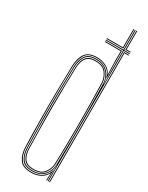

<svg xmlns="http://www.w3.org/2000/svg" viewBox="-211 -838 680 880"><g transform="rotate(30 128.5 -397.5)"><path d="M132.2 5.2Q88 5.2 70.4 -19.6Q52.8 -44.5 51.5 -84.8Q49.2 -162.2 48.5 -231.1Q47.8 -300 48.6 -368.6Q49.5 -437.2 51.5 -513.8Q52.8 -554.8 70.5 -579.8Q88.2 -604.8 132.5 -604.8Q158 -604.8 180.2 -593.6Q202.5 -582.5 211.8 -560.2H212.8L210.5 -633.8V-683H126V-687H214.5V-621L216.8 -543.5H215Q207 -573.2 184.4 -587Q161.8 -600.8 132.2 -600.8Q87 -600.8 71.9 -574.4Q56.8 -548 55.5 -513.8Q53.2 -436.5 52.5 -367.6Q51.8 -298.8 52.6 -230.1Q53.5 -161.5 55.5 -84.8Q56.5 -48.8 72.6 -23.8Q88.8 1.2 132.5 1.2Q166.2 1.2 188.8 -15.8Q211.2 -32.8 216 -57.5H217L214.5 0H210.5L210.8 -4.8L212.8 -37.2H211.8Q202.5 -17.8 181.1 -6.2Q159.8 5.2 132.2 5.2ZM226.2 0V-687H252V-683H230.2V0ZM218.2 0 219.2 -85.2H218.2Q217.2 -47.5 193.9 -25.2Q170.5 -3 132.8 -3Q91.5 -3 76 -26.4Q60.5 -49.8 59.5 -84.5Q57 -170 56.2 -238.6Q55.5 -307.2 56.4 -372.9Q57.2 -438.5 59.5 -514.8Q60.5 -550 76.1 -573.5Q91.8 -597 132.8 -597Q170.8 -597 193.6 -574.4Q216.5 -551.8 218.2 -513.5H219.2L218.2 -608.5V-691H126V-695H218.2V-800H222.2V-695H252V-691H222.2V0ZM133.2 -7Q163 -7 180.9 -19.4Q198.8 -31.8 207 -50Q215.2 -68.2 215.5 -85.5Q217.2 -164 217.8 -233.5Q218.2 -303 217.6 -371.1Q217 -439.2 215 -513.8Q214.8 -530.8 206.6 -549.1Q198.5 -567.5 180.6 -580.2Q162.8 -593 133 -593Q92.2 -593 78.2 -569.2Q64.2 -545.5 63.2 -513.5Q61.2 -438.2 60.5 -369Q59.8 -299.8 60.5 -230.2Q61.2 -160.8 63.5 -84.5Q64.5 -50.5 79.5 -28.8Q94.5 -7 133.2 -7ZM133.5 -11Q97.2 -11 82.9 -31.5Q68.5 -52 67.5 -84.5Q65 -170.2 64.2 -238.8Q63.5 -307.2 64.4 -372.8Q65.2 -438.2 67.5 -514.8Q68.5 -548 83 -568.5Q97.5 -589 133.5 -589Q176.2 -589 193.4 -563.9Q210.5 -538.8 211.2 -513.5Q213.5 -438.8 214.2 -370.5Q215 -302.2 214.2 -232.9Q213.5 -163.5 211.2 -85.5Q210.5 -59.5 193.2 -35.2Q176 -11 133.5 -11ZM133.8 -15Q173.8 -15 190.1 -38Q206.5 -61 207.2 -85.5Q209.5 -164.5 210.2 -234.1Q211 -303.8 210.2 -371.8Q209.5 -439.8 207.2 -513.5Q206.5 -538.5 189.9 -561.8Q173.2 -585 133.8 -585Q100 -585 86.1 -565.5Q72.2 -546 71.2 -513.2Q68.2 -407.5 68.1 -303.4Q68 -199.2 71.2 -85.8Q72.2 -53.8 86 -34.4Q99.8 -15 133.8 -15ZM126 -699V-703H210.5V-800H214.5V-699ZM226.2 -699V-800H230.2V-703H252V-699Z"/></g></svg>

Font: Big Shoulders Inline Thin
Style: Regular
Weight: 100
Designer: Patric King
Foundry: XO Type Co
Version: Version 2.002